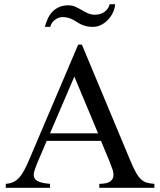

<svg xmlns="http://www.w3.org/2000/svg" viewBox="-20 -889 759 909"><path d="M450.2 0V-18.6Q484.9 -19 499.5 -28.6Q514.2 -38.1 516.6 -53.2Q519 -68.4 512.5 -87.6Q505.9 -106.9 497.6 -127L458 -222.2H201.2L156.2 -116.7Q147 -94.2 142.1 -77.1Q137.2 -60.1 142.3 -47.9Q147.5 -35.6 164.8 -28.6Q182.1 -21.5 216.8 -18.6V0H7.3V-18.6Q28.3 -20 43.9 -27.6Q59.6 -35.2 72 -49.3Q84.5 -63.5 95.2 -84.2Q106 -105 117.7 -131.8L350.1 -677.7H367.7L597.7 -127Q612.3 -92.3 624 -71.5Q635.7 -50.8 648.2 -39.6Q660.6 -28.3 675.5 -24.2Q690.4 -20 710.9 -18.6V0ZM332 -526.4 216.8 -257.8H444.3ZM525.4 -868.7Q523.4 -848.6 514.4 -829.3Q505.4 -810.1 491.2 -795.2Q477.1 -780.3 458.7 -771Q440.4 -761.7 419.4 -761.7Q401.4 -761.7 387.9 -765.1Q374.5 -768.6 363.8 -773.7Q353 -778.8 344 -784.9Q335 -791 325 -796.1Q314.9 -801.3 303 -804.7Q291 -808.1 274.9 -808.1Q265.1 -808.1 255.4 -804Q245.6 -799.8 237.8 -793.2Q230 -786.6 224.6 -778.3Q219.2 -770 218.3 -761.7H192.4Q197.8 -783.2 206.8 -802Q215.8 -820.8 229.2 -834.5Q242.7 -848.1 261.2 -856Q279.8 -863.8 303.2 -863.8Q322.3 -863.8 337.2 -856.9Q352.1 -850.1 366.5 -841.6Q380.9 -833 396 -826.2Q411.1 -819.3 430.2 -819.3Q441.9 -819.3 453.1 -822.5Q464.4 -825.7 473.6 -832Q482.9 -838.4 489.5 -847.7Q496.1 -856.9 499 -868.7Z"/></svg>

Font: Doulos SIL Eur
Style: Regular
Weight: 400
Designer: Walt Agee, Victor Gaultney, Peter Martin, Debbi Hosken, Becca Hirsbrunner
Foundry: SIL International
Version: Version 5.000